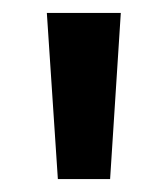

<svg xmlns="http://www.w3.org/2000/svg" viewBox="-20 -734 259 298"><path d="M167.5 -713.9 150.9 -456.1H69.8L52.7 -713.9Z"/></svg>

Font: Open Sans Condensed SemiBold
Style: Regular
Weight: 600
Width: 3
Designer: Monotype Design Team
Foundry: Monotype Imaging Inc.
Version: Version 3.000; ttfautohint (v1.8.4)